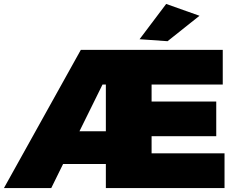

<svg xmlns="http://www.w3.org/2000/svg" viewBox="-30 -954 1197 974"><path d="M739 -176H1109V0H507V-122H290L230 0H-10L380 -701H1100V-525H739V-439H1067V-263H739ZM373 -288H507V-525H490ZM813 -934 982 -874 820 -745 678 -755Z"/></svg>

Font: Gontserrat Black
Style: Regular
Weight: 900
Designer: Julieta Ulanovsky
Foundry: Julieta Ulanovsky
Version: Version 6.001